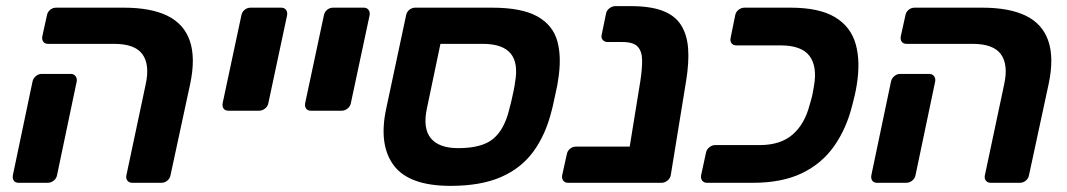

<svg xmlns="http://www.w3.org/2000/svg" viewBox="-20 -596 3478 626"><path d="M411 0Q401 0 395.5 -7Q390 -14 392 -24L455 -321Q469 -385 444.5 -419Q420 -453 352 -453H137Q126 -453 121 -460Q116 -467 118 -478L133 -546Q135 -557 143.5 -564Q152 -571 163 -571H383Q472 -571 526 -544.5Q580 -518 599 -462.5Q618 -407 600 -322L536 -25Q534 -14 525.5 -7Q517 0 506 0ZM41 0Q30 0 25 -7Q20 -14 22 -25L86 -330Q88 -340 96.5 -347.5Q105 -355 116 -355H211Q221 -355 226.5 -347.5Q232 -340 230 -330L166 -25Q164 -14 155 -7Q146 0 136 0Z M725 -235Q714 -235 709 -242Q704 -249 706 -260L767 -546Q769 -557 777.5 -564Q786 -571 797 -571H897Q907 -571 912.5 -564Q918 -557 916 -546L855 -260Q853 -249 844 -242Q835 -235 825 -235Z M994 -235Q983 -235 978 -242Q973 -249 975 -260L1036 -546Q1038 -557 1046.5 -564Q1055 -571 1066 -571H1166Q1176 -571 1181.5 -564Q1187 -557 1185 -546L1124 -260Q1122 -249 1113 -242Q1104 -235 1094 -235Z M1449 10Q1314 10 1264 -56.5Q1214 -123 1239 -241L1304 -546Q1306 -557 1314.5 -564Q1323 -571 1334 -571H1584Q1681 -571 1732 -542.5Q1783 -514 1797.5 -460.5Q1812 -407 1799 -331Q1798 -321 1793.5 -301.5Q1789 -282 1785 -262.5Q1781 -243 1778 -233Q1759 -157 1719.5 -102.5Q1680 -48 1614 -19Q1548 10 1449 10ZM1474 -113Q1551 -113 1587.5 -143Q1624 -173 1640 -238Q1643 -248 1647 -265.5Q1651 -283 1654.5 -299.5Q1658 -316 1659 -326Q1671 -390 1645 -421.5Q1619 -453 1554 -453H1416L1372 -243Q1358 -178 1384.5 -145.5Q1411 -113 1474 -113Z M1832 0Q1822 0 1816.5 -7Q1811 -14 1813 -25L1828 -93Q1830 -104 1838.5 -111Q1847 -118 1858 -118H2169L2149 -22Q2147 -12 2138 -6Q2129 0 2119 0ZM2037 0Q2026 0 2021.5 -7Q2017 -14 2018 -25L2068 -333Q2074 -373 2073.5 -401Q2073 -429 2059 -444Q2045 -459 2009 -459H1961Q1951 -459 1945 -466Q1939 -473 1942 -484L1956 -552Q1958 -562 1967 -569Q1976 -576 1986 -576H2037Q2100 -576 2140 -561Q2180 -546 2200 -515Q2220 -484 2223.5 -438.5Q2227 -393 2217 -332L2167 -25Q2165 -14 2156 -7Q2147 0 2137 0Z M2285 0Q2275 0 2269.5 -7Q2264 -14 2266 -25L2282 -99Q2284 -109 2293 -116Q2302 -123 2312 -123H2457Q2525 -123 2564.5 -157.5Q2604 -192 2620 -255Q2626 -274 2628.5 -286Q2631 -298 2634 -316Q2645 -380 2619 -414Q2593 -448 2525 -448H2381Q2370 -448 2365 -455Q2360 -462 2362 -472L2377 -546Q2379 -557 2388 -564Q2397 -571 2407 -571H2557Q2651 -571 2702.5 -540Q2754 -509 2770 -452Q2786 -395 2773 -317Q2770 -299 2767 -286Q2764 -273 2759 -254Q2740 -177 2699.5 -119.5Q2659 -62 2594 -31Q2529 0 2435 0Z M3210 0Q3200 0 3194.5 -7Q3189 -14 3191 -24L3254 -321Q3268 -385 3243.5 -419Q3219 -453 3151 -453H2936Q2925 -453 2920 -460Q2915 -467 2917 -478L2932 -546Q2934 -557 2942.5 -564Q2951 -571 2962 -571H3182Q3271 -571 3325 -544.5Q3379 -518 3398 -462.5Q3417 -407 3399 -322L3335 -25Q3333 -14 3324.5 -7Q3316 0 3305 0ZM2840 0Q2829 0 2824 -7Q2819 -14 2821 -25L2885 -330Q2887 -340 2895.5 -347.5Q2904 -355 2915 -355H3010Q3020 -355 3025.5 -347.5Q3031 -340 3029 -330L2965 -25Q2963 -14 2954 -7Q2945 0 2935 0Z"/></svg>

Font: Rubik SemiBold
Style: Italic
Weight: 600
Italic angle: -12°
Designer: Hubert and Fischer
Foundry: Hubert and Fischer
Version: Version 2.300;gftools[0.9.30]